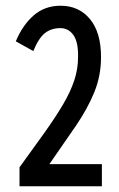

<svg xmlns="http://www.w3.org/2000/svg" viewBox="-20 -649 415 669"><path d="M48 0V-66Q99 -136 137 -189.5Q175 -243 200.5 -286.5Q226 -330 239 -369.5Q252 -409 252 -451Q253 -502 236 -526.5Q219 -551 190 -551Q159 -551 137 -534Q115 -517 96 -471L35 -505Q59 -562 97.5 -595.5Q136 -629 191 -629Q255 -629 293.5 -582.5Q332 -536 332 -450Q332 -385 308.5 -327.5Q285 -270 244 -210Q203 -150 152 -77H335V0Z"/></svg>

Font: Inconsolata Condensed SemiBold
Style: Regular
Weight: 600
Width: 3
Monospace: yes
Designer: Raph Levien, Cyreal, Brenton Simpson
Foundry: Raph Levien, Cyreal, Google
Version: Version 3.100; ttfautohint (v1.8.4.7-5d5b)